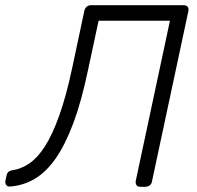

<svg xmlns="http://www.w3.org/2000/svg" viewBox="-70 -720 759 740"><path d="M471 0Q461 0 456.5 -6Q452 -12 453 -22L585 -640H310L269 -449Q244 -329 212.5 -245Q181 -161 144 -108.5Q107 -56 63.5 -30.5Q20 -5 -31 -1Q-41 0 -46 -7Q-51 -14 -49 -24L-45 -42Q-42 -62 -21 -64Q12 -69 43.5 -90.5Q75 -112 103.5 -156.5Q132 -201 158.5 -275Q185 -349 208 -457L255 -678Q257 -688 264 -694Q271 -700 281 -700H637Q648 -700 653 -694Q658 -688 656 -677L516 -22Q515 -12 507.5 -6Q500 0 489 0Z"/></svg>

Font: Rubik Light
Style: Italic
Weight: 300
Italic angle: -12°
Designer: Hubert and Fischer
Foundry: Hubert and Fischer
Version: Version 2.300;gftools[0.9.30]